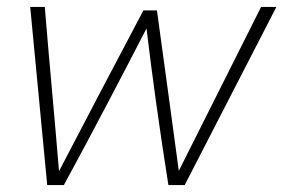

<svg xmlns="http://www.w3.org/2000/svg" viewBox="-20 -533 816 553"><path d="M776 -513H732L495 -41C474 -195 454 -345 432 -503H393C309 -344 230 -194 150 -40C137 -198 122 -353 109 -513H67L116 0H164C244 -147 335 -321 402 -451C419 -309 438 -172 465 0H512Z"/></svg>

Font: Nacelle UltraLight
Style: Italic
Weight: 200
Italic angle: -12°
Designer: Sora Sagano
Foundry: Sora Sagano
Version: Version 1.000;FEAKit 1.0